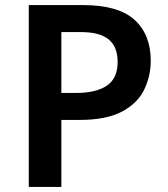

<svg xmlns="http://www.w3.org/2000/svg" viewBox="-20 -734 659 754"><path d="M306 -714Q445 -714 508.5 -656Q572 -598 572 -496Q572 -435 546 -381.5Q520 -328 458.5 -295.5Q397 -263 292 -263H221V0H93V-714ZM298 -608H221V-369H279Q357 -369 399.5 -397.5Q442 -426 442 -491Q442 -550 407 -579Q372 -608 298 -608Z"/></svg>

Font: Noto Sans Gujarati SemiBold
Style: Regular
Weight: 600
Designer: Jelle Bosma - Monotype Design Team, Universal Thirst
Foundry: Monotype Imaging Inc.
Version: Version 2.106; ttfautohint (v1.8.4.7-5d5b)